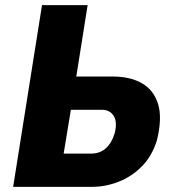

<svg xmlns="http://www.w3.org/2000/svg" viewBox="-20 -725 677 745"><path d="M31 0 143 -705H320L276 -428H418Q486 -428 531.5 -401.5Q577 -375 593.5 -321Q610 -267 589 -181Q570 -119 530 -79Q490 -39 439.5 -19.5Q389 0 337 0ZM227 -129H333Q367 -129 390 -149Q413 -169 425 -208Q436 -252 421 -275.5Q406 -299 376 -299H255Z"/></svg>

Font: Nunito Sans 7pt Condensed Black
Style: Italic
Weight: 900
Width: 3
Italic angle: -9°
Designer: Vernon Adams
Foundry: Vernon Adams
Version: Version 3.101;gftools[0.9.27]